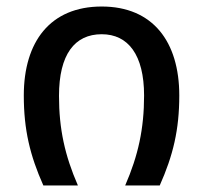

<svg xmlns="http://www.w3.org/2000/svg" viewBox="-20 -569 623 589"><path d="M113 0H219C179 -92 161 -173 161 -275C161 -402 209 -464 292 -464C373 -464 422 -401 422 -276C422 -174 404 -92 364 0H470C511 -92 530 -171 530 -276C530 -441 449 -549 292 -549C134 -549 53 -441 53 -276C53 -171 72 -92 113 0Z"/></svg>

Font: Noto Sans Georgian Medium
Style: Regular
Weight: 500
Designer: Monotype Design Team, Akaki Razmadze
Foundry: Google LLC
Version: Version 2.005